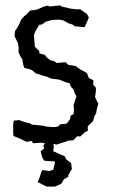

<svg xmlns="http://www.w3.org/2000/svg" viewBox="-20 -528 439 713"><path d="M79 -1 55 -13 30 -23 29 -36V-67L31 -80L51 -82L70 -75L91 -70L99 -65L123 -63L141 -61L152 -58L179 -56L195 -58L203 -66L228 -69L239 -84L243 -99L253 -104L255 -123L253 -138L259 -155L264 -171L257 -182L254 -195L244 -205L238 -219L223 -223L198 -233H195L170 -236L152 -244L136 -248L112 -256L101 -266L94 -270L70 -276L66 -289L63 -308L57 -316L49 -333V-352L47 -367L34 -394L36 -413L46 -428L53 -442L59 -456L71 -469L76 -472L92 -489L110 -491L121 -494L144 -504L157 -507L164 -504L204 -508L208 -504L226 -500L242 -496L267 -493L277 -494L303 -476L310 -463L304 -449L297 -433L294 -427L274 -429L258 -430L249 -437L233 -442L216 -452L200 -455L173 -454L149 -447L136 -437L126 -436L119 -425L112 -413L106 -398L107 -384L109 -361V-355L126 -338V-330L147 -324L154 -314L169 -303L179 -302L191 -294L223 -297L234 -287L259 -283H261L278 -270L292 -263L303 -256L310 -238L327 -230L326 -214L336 -202V-189L333 -167L345 -143L339 -120L337 -107L331 -98L326 -79L306 -59V-42L295 -37L278 -21L267 -22L252 -7L234 -6L222 -1L211 2L190 9L173 5L144 4L133 2L115 3L103 4L97 -5ZM202 157 184 165H154L143 160L130 153L120 148L128 129L130 121L136 104L149 105L164 107L178 102L181 88L184 77L183 71H172L160 70L145 69L138 59L134 46L131 34L144 23L141 13L147 5L154 -5L177 -2L180 18L179 24L177 33L203 45L213 49L220 52L226 64L233 69L244 77L247 100L241 109L234 122V128L217 138L209 153Z"/></svg>

Font: Winky Rough Light
Style: Regular
Weight: 300
Designer: Simon Atzbach
Foundry: typofactur
Version: Version 1.206; ttfautohint (v1.8.4.7-5d5b)